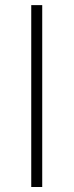

<svg xmlns="http://www.w3.org/2000/svg" viewBox="-20 -748 294 768"><path d="M148.9 -727.5V0H105V-727.5Z"/></svg>

Font: Inter Extra Light
Style: Regular
Weight: 200
Designer: Rasmus Andersson
Foundry: rsms
Version: Version 4.000;git-3c8e0fc